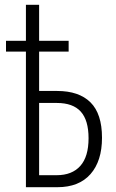

<svg xmlns="http://www.w3.org/2000/svg" viewBox="-20 -780 482 800"><path d="M88 0V-565H5V-610H88V-760H143V-610H266V-565H143V-401H218Q309 -401 357 -353.5Q405 -306 405 -206Q405 -109 357 -54.5Q309 0 219 0ZM216 -50Q280 -50 314.5 -88.5Q349 -127 349 -204Q349 -279 316.5 -315Q284 -351 217 -351H143V-50Z"/></svg>

Font: Noto Sans ExtraCondensed Light
Style: Regular
Weight: 300
Width: 2
Designer: Monotype Design Team
Foundry: Monotype Imaging Inc.
Version: Version 2.013; ttfautohint (v1.8.4.7-5d5b)